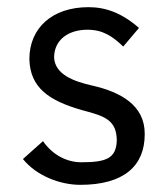

<svg xmlns="http://www.w3.org/2000/svg" viewBox="-20 -505 461 536"><path d="M368 -427C320 -469 275 -485 227 -485C126 -485 62 -427 62 -340C64 -261 115 -224 211 -197C272 -181 306 -170 306 -112C304 -63 277 -52 207 -52C167 -52 127 -72 100 -111L44 -61C82 -14 148 11 204 11C326 11 384 -42 384 -130V-132C384 -211 317 -248 238 -266C185 -278 134 -297 131 -344C131 -394 171 -422 224 -422C267 -422 294 -404 324 -375Z"/></svg>

Font: Mint Spirit
Style: Regular
Weight: 400
Designer: HARENDAL Hirwen
Foundry: Arkandis Digital Foundry.
Version: Version 1.004;FFEdit